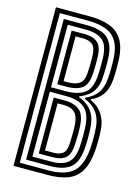

<svg xmlns="http://www.w3.org/2000/svg" viewBox="-120 -868 683 936"><g transform="rotate(15 221.0 -400.0)"><path d="M43.2 0V-800H211.5Q273.8 -800 317 -783.6Q360.2 -767.2 383 -726.1Q405.8 -685 405.8 -611Q406 -596.2 406 -582.8Q406 -569.2 405.5 -556.8Q405 -544.2 404.2 -531.8Q400.5 -486.2 381.4 -457.4Q362.2 -428.5 324.5 -411V-406.5Q363.8 -390.5 386.2 -354.6Q408.8 -318.8 410.2 -265.8Q410.5 -252 410.6 -240.2Q410.8 -228.5 410.6 -217.6Q410.5 -206.8 410 -195.6Q409.5 -184.5 408.5 -172Q402.8 -106 379.9 -68.5Q357 -31 316.1 -15.5Q275.2 0 215.2 0ZM69 -22.5H215.2Q292.5 -22.5 333.1 -54.4Q373.8 -86.2 382.8 -172Q384 -187 384.5 -202.2Q385 -217.5 385 -233.1Q385 -248.8 384.2 -264.8Q383 -321.2 361.2 -354.2Q339.5 -387.2 295 -405.5V-411.2Q337 -430 356 -458.5Q375 -487 378.2 -532.2Q379.2 -544.8 379.6 -557.1Q380 -569.5 380.1 -582.8Q380.2 -596 380 -611Q379.8 -676.2 360.2 -712.4Q340.8 -748.5 303.2 -763Q265.8 -777.5 211.5 -777.5H69ZM94.8 -45V-755H211.5Q256 -755 287.9 -743Q319.8 -731 336.9 -699.9Q354 -668.8 354.2 -611Q354.5 -594.5 354.2 -581.5Q354 -568.5 353.6 -556.6Q353.2 -544.8 352.5 -531.8Q351.2 -487.8 331.5 -458.2Q311.8 -428.8 264.8 -409.5V-406.5Q313.2 -387.8 335.1 -354Q357 -320.2 358.5 -263.8Q359 -248.8 359.1 -233.8Q359.2 -218.8 358.8 -203.4Q358.2 -188 357 -171.8Q351.8 -100.2 316.8 -72.6Q281.8 -45 215.2 -45ZM120.8 -417.2H196Q255.2 -417.2 289 -441Q322.8 -464.8 327 -532Q327.8 -544.2 328.1 -556.4Q328.5 -568.5 328.5 -582Q328.5 -595.5 328.5 -611Q328.2 -682.8 298 -707.8Q267.8 -732.8 211.5 -732.8H120.8ZM146.5 -439.5V-710.2H211.5Q255 -710.2 278.6 -689.9Q302.2 -669.5 302.5 -611Q302.8 -594.2 302.8 -580.8Q302.8 -567.2 302.4 -555.5Q302 -543.8 301 -532Q297.5 -477.2 270.1 -458.4Q242.8 -439.5 196 -439.5ZM172.2 -462H196Q231.8 -462 252.2 -476.2Q272.8 -490.5 275.2 -532Q276.5 -550.8 276.8 -569.2Q277 -587.8 276.8 -611Q276.5 -657.8 259 -672.8Q241.5 -687.8 211.5 -687.8H172.2ZM120.8 -67.2H215.2Q271 -67.2 299.1 -90.8Q327.2 -114.2 331.5 -172.2Q332.5 -186 332.9 -201.2Q333.2 -216.5 333.2 -232.2Q333.2 -248 332.8 -262.5Q331 -337.2 298.8 -366Q266.5 -394.8 204 -394.8H120.8ZM146.5 -89.8V-372.2H204Q250.2 -372.2 277.8 -349.6Q305.2 -327 307.2 -260.8Q307.8 -247.8 307.6 -233Q307.5 -218.2 307 -202.8Q306.5 -187.2 305.5 -172Q302.2 -125.8 280.1 -107.8Q258 -89.8 215.2 -89.8ZM172.2 -112.2H215.2Q245.8 -112.2 261.9 -125.4Q278 -138.5 279.8 -172Q280.8 -191.2 281.1 -206.4Q281.5 -221.5 281.6 -234.6Q281.8 -247.8 281.2 -260Q280 -309.8 261 -329.8Q242 -349.8 204 -349.8H172.2Z"/></g></svg>

Font: Big Shoulders Inline Display Thin ExtraBold
Style: Regular
Weight: 800
Version: Version 2.002